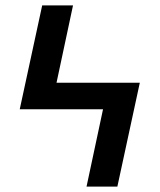

<svg xmlns="http://www.w3.org/2000/svg" viewBox="-20 -690 590 710"><path d="M300 0 361 -286H53L136 -670H250L189 -384H497L414 0Z"/></svg>

Font: Lode Term
Style: Bold
Weight: 700
Monospace: yes
Designer: Belleve Invis
Foundry: Belleve Invis
Version: Version 29.2.0